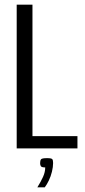

<svg xmlns="http://www.w3.org/2000/svg" viewBox="-20 -640 368 828"><path d="M52 -620H120V-53H314V0H52ZM141 168Q156 144 165.5 123Q175 102 175 82Q160 82 156.5 77Q153 72 153 64Q153 52 157 47Q161 42 183 42Q202 42 205.5 46.5Q209 51 209 63Q209 80 204 100.5Q199 121 190.5 138.5Q182 156 173 168Z"/></svg>

Font: Smooch Sans Thin Medium
Style: Regular
Weight: 500
Version: Version 1.010